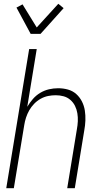

<svg xmlns="http://www.w3.org/2000/svg" viewBox="-20 -994 540 1014"><path d="M13 0 134 -735H174L124 -430Q137 -452 154 -471.5Q171 -491 193 -504Q215 -517 239 -522.5Q263 -528 287 -528Q314 -528 339 -521Q364 -514 382.5 -497.5Q401 -481 412.5 -458.5Q424 -436 428 -410.5Q432 -385 431 -358Q430 -331 425 -305L375 0H335L386 -311Q390 -332 391 -353.5Q392 -375 388.5 -396Q385 -417 376 -435Q367 -453 351.5 -466.5Q336 -480 316 -485.5Q296 -491 274 -491Q254 -491 234 -487Q214 -483 195 -472.5Q176 -462 160.5 -446Q145 -430 134.5 -411.5Q124 -393 117.5 -373Q111 -353 108 -333L53 0ZM142 -815 67 -954 99 -971 174 -849 288 -974 316 -951 194 -815Z"/></svg>

Font: Iosevka Term Curly Extralight
Style: Italic
Weight: 200
Italic angle: -9°
Designer: Belleve Invis
Foundry: Belleve Invis
Version: Version 32.3.0